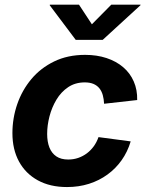

<svg xmlns="http://www.w3.org/2000/svg" viewBox="-20 -775 617 807"><path d="M261.7 11.2Q190.4 11.2 138.9 -17.1Q87.4 -45.4 59.8 -96.2Q32.2 -147 32.2 -215.3Q32.2 -278.3 52.5 -337.2Q72.8 -396 111.8 -442.6Q150.9 -489.3 207.8 -516.8Q264.6 -544.4 337.9 -544.4Q387.2 -544.4 427.7 -531Q468.3 -517.6 497.6 -492.7Q526.9 -467.8 542.2 -432.6Q557.6 -397.5 556.6 -354.5L417.5 -338.9Q416.5 -358.9 411.9 -375.5Q407.2 -392.1 397.5 -404.1Q387.7 -416 372.6 -422.4Q357.4 -428.7 336.4 -428.7Q296.4 -428.7 266.6 -408.7Q236.8 -388.7 217.3 -356.2Q197.8 -323.7 188 -285.9Q178.2 -248 178.2 -211.9Q178.2 -179.2 187.7 -155Q197.3 -130.9 216.8 -117.7Q236.3 -104.5 266.6 -104.5Q289.1 -104.5 308.8 -111.3Q328.6 -118.2 345.2 -130.6Q361.8 -143.1 374.3 -160.4Q386.7 -177.7 394 -198.7L529.3 -180.7Q516.1 -136.7 491.2 -101.6Q466.3 -66.4 431.6 -41.3Q397 -16.1 354 -2.4Q311 11.2 261.7 11.2ZM312 -755.4 366.2 -672.9 447.8 -755.4H570.8L570.3 -752.9L411.6 -607.4H298.3L189 -752.9L189.5 -755.4Z"/></svg>

Font: Inter 20pt
Style: Bold Italic
Weight: 700
Italic angle: -9.3988°
Version: Version 4.001;git-66647c0bb